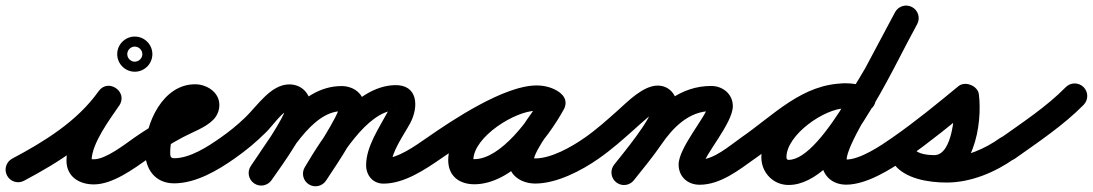

<svg xmlns="http://www.w3.org/2000/svg" viewBox="-65 -608 3916 688"><path d="M-39.7 21.1C-28.1 43.1 -0.9 51.4 21.1 39.7C149 -28.1 276.4 -109 361.7 -228.9C378.9 -253.2 368.8 -278.3 350.3 -291.3C331.7 -304.2 304.7 -304.9 287.9 -280.4C242.2 -213.7 173.2 -117.3 173.2 -32.8C173.2 24.7 218.3 52.8 271.3 52.8C338.9 52.8 414 -3.1 466.8 -40.1C487.2 -54.4 492.1 -82.5 477.9 -102.8C463.6 -123.2 435.5 -128.1 415.2 -113.9C382 -90.6 314.3 -37.2 271.3 -37.2C267.1 -37.2 262.7 -37.4 258.7 -38.5C257.7 -38.7 263.2 -30.7 263.2 -32.8C263.2 -93.8 329.4 -181.7 362.1 -229.6C378.9 -254.1 369.1 -279.1 350.7 -291.9C332.4 -304.7 305.5 -305.3 288.3 -281.1C211.6 -173 94 -100.8 -21.1 -39.7C-43.1 -28.1 -51.4 -0.9 -39.7 21.1ZM413.8 -440.7C416.4 -441.1 418.7 -441 418 -441C418.7 -441 419.4 -440.9 420.1 -440.9C429.4 -440.2 437.7 -434.6 442 -426.3C443.3 -423.8 444.2 -421.1 444.7 -418.2C445.1 -415.6 445 -413.3 445 -414C445 -414.7 445.1 -412.4 444.7 -409.8C444.2 -406.9 443.3 -404.2 442 -401.7C437.7 -393.4 429.4 -387.8 420.1 -387.1C419.4 -387.1 418.7 -387 418 -387C418.7 -387 416.4 -386.9 413.8 -387.3C410.9 -387.8 408.2 -388.7 405.7 -390C397.4 -394.3 391.8 -402.6 391.1 -411.9C391.1 -412.6 391 -413.3 391 -414C391 -414.7 391.1 -415.4 391.1 -416.1C391.8 -425.4 397.4 -433.7 405.7 -438C408.2 -439.3 410.9 -440.2 413.8 -440.7ZM355 -414C355 -379.3 383.3 -351 418 -351C452.7 -351 481 -379.3 481 -414C481 -448.7 452.7 -477 418 -477C383.3 -477 355 -448.7 355 -414Z M466.8 -40.1C506.1 -67.6 546.9 -93 589.2 -115.7C623.7 -134.2 670.9 -150.3 698.6 -178.2C713 -192.8 721 -211.4 721 -232C721 -277.8 675.8 -306 634 -306C518.2 -306 455 -165.9 455 -66C455 -2.3 490.6 49 559 49C636.3 49 714.9 2.8 775.9 -40.2C796.2 -54.5 801.1 -82.6 786.8 -102.9C772.5 -123.2 744.4 -128.1 724.1 -113.8C679.9 -82.7 615.8 -41 559 -41C543.6 -41 545 -52.2 545 -66C545 -112 575 -216 634 -216C642.4 -216 634.4 -215 631.8 -225.7C630.8 -229.5 631 -232.5 631 -232C631 -231.2 631.3 -236 633.1 -239.4C635.2 -243.2 606.7 -225.6 601 -222.7C536.3 -190.4 474.6 -155.3 415.2 -113.9C394.9 -99.7 389.9 -71.6 404.1 -51.2C418.3 -30.9 446.4 -25.9 466.8 -40.1Z M775.7 -40.1C816.4 -68.4 854.4 -100.1 889.4 -135.2C911.6 -157.4 940.9 -200.8 968.8 -214.8C969.7 -215.2 970.6 -215.6 971.6 -215.6C973.2 -215.6 968.3 -216.4 966.8 -217.2C962.7 -219.5 959.2 -227.9 959.2 -224C959.2 -191.8 859.8 -50.6 834.1 -13.7C819.9 6.7 824.9 34.7 845.3 48.9C865.7 63.1 893.7 58.1 907.9 37.7C947.6 -19.2 1049.2 -156.2 1049.2 -224C1049.2 -269.5 1018.6 -305.6 971.6 -305.6C905.3 -305.6 856.9 -228.4 813.6 -186.9C785.8 -160.2 755.9 -135.9 724.3 -113.9C703.9 -99.7 698.9 -71.7 713.1 -51.3C727.3 -30.9 755.3 -25.9 775.7 -40.1ZM907.9 37.7C964.4 -43.4 1050.4 -209.6 1159.1 -209.6C1164 -209.6 1154.1 -214 1151.9 -219.8C1151.3 -221.5 1150.8 -226.9 1150.8 -225.1C1150.8 -197.6 1054.3 -50.4 1028.3 -10.6C1014.7 10.2 1020.6 38.1 1041.4 51.7C1062.2 65.3 1090.1 59.4 1103.7 38.6C1141.1 -18.7 1240.8 -161.1 1240.8 -225.1C1240.8 -271.3 1202.6 -299.6 1159.1 -299.6C1005 -299.6 911.5 -124.8 834.1 -13.7C819.9 6.7 824.9 34.7 845.3 48.9C865.7 63.1 893.7 58.1 907.9 37.7ZM1104.3 37.6C1149.2 -37.8 1249.8 -209.3 1351.6 -212.9C1354.6 -213 1348.8 -208.8 1339.2 -222.4C1328.4 -237.7 1339.6 -235.5 1325.5 -209.3C1294.4 -151.3 1246.9 -83.2 1246.9 -16.1C1246.9 20.2 1271 50 1309 50C1383 50 1456.9 0.4 1515.5 -39.9C1536 -54 1541.2 -82 1527.1 -102.5C1513 -123 1485 -128.2 1464.5 -114.1C1423.8 -86.1 1361.2 -40 1309 -40C1309.5 -40 1309.9 -40 1310.4 -39.9C1322.3 -39 1334.4 -29.2 1336.7 -17.3C1336.8 -16.7 1336.9 -15.9 1336.9 -16.1C1336.9 -63.4 1381.9 -123.9 1404.9 -166.7C1435.6 -224 1434.1 -305.9 1348.4 -302.9C1203.9 -297.7 1092.4 -118.3 1027 -8.5C1014.3 12.8 1021.2 40.5 1042.6 53.2C1063.9 65.9 1091.6 58.9 1104.3 37.6Z M1453.1 -51.2C1467.3 -30.9 1495.4 -25.9 1515.8 -40.1C1584.2 -87.9 1773.4 -211.8 1857.6 -211.8C1867.5 -211.8 1878.6 -210.3 1886.8 -204.4C1910.1 -187.8 1934.6 -199.5 1947.2 -219C1959.7 -238.4 1960.3 -265.6 1935.6 -279.9C1909.5 -295.1 1886.9 -301.1 1856.3 -301.1C1729.4 -301.1 1541.1 -169.2 1541.1 -34.2C1541.1 22.9 1580.8 52.3 1634.7 52.3C1770.2 52.3 1896.5 -108.7 1955.5 -216.4C1969.9 -242.7 1957.3 -266.7 1937.6 -277.5C1917.9 -288.3 1891 -285.9 1876.5 -259.6C1839.4 -191.8 1757.3 -109.2 1757.3 -31.6C1757.3 21.7 1804.8 49.7 1853 49.7C1929.9 49.7 2019.4 3.2 2081 -40.2C2101.3 -54.6 2106.1 -82.7 2091.8 -103C2077.4 -123.3 2049.3 -128.1 2029 -113.8C1983.6 -81.7 1910.1 -40.3 1853 -40.3C1844.8 -40.3 1840.3 -45.5 1844.7 -39.1C1846.2 -36.9 1847.3 -29 1847.3 -31.6C1847.3 -68.7 1932.1 -173.7 1955.5 -216.4C1969.9 -242.7 1957.3 -266.6 1937.6 -277.4C1917.9 -288.3 1890.9 -285.9 1876.5 -259.6C1836 -185.6 1729.9 -37.7 1634.7 -37.7C1632.1 -37.7 1629.5 -37.8 1627 -38.1C1621.3 -38.7 1631.1 -26.7 1631.1 -34.2C1631.1 -117.3 1780.8 -211.1 1856.3 -211.1C1871.7 -211.1 1878.3 -209.1 1890.4 -202.1C1915.2 -187.7 1939 -198.3 1950.8 -216.6C1962.6 -235 1962.4 -261 1939.2 -277.6C1915.5 -294.5 1886.5 -301.8 1857.6 -301.8C1742.1 -301.8 1556.2 -178.1 1464.2 -113.9C1443.9 -99.7 1438.9 -71.6 1453.1 -51.2Z M2018 -51.4C2032.2 -30.9 2060.2 -25.9 2080.6 -40C2125.8 -71.3 2166.9 -108 2207.9 -144.5C2222.7 -157.6 2280.5 -211.3 2291.7 -211.3C2294.3 -211.3 2286.5 -212 2284.1 -213C2279.3 -215 2274.9 -218.8 2272.6 -223.6C2272.3 -224.3 2272.1 -226.2 2272.1 -224.4C2272.1 -182.9 2166.3 -57.2 2135.5 -17.6C2120.2 2 2123.8 30.3 2143.4 45.5C2163 60.8 2191.3 57.2 2206.5 37.6C2254.5 -24.1 2362.1 -147.4 2362.1 -224.4C2362.1 -265.3 2335.2 -301.3 2291.7 -301.3C2239.4 -301.3 2184.6 -244.3 2148.1 -211.7C2109.8 -177.7 2071.6 -143.2 2029.4 -114C2008.9 -99.8 2003.9 -71.8 2018 -51.4ZM2206.2 38.1C2239.9 -4.2 2274.6 -46 2305.1 -90.6C2346.8 -151.5 2404.4 -210 2483.2 -210C2483.3 -210 2483.3 -210 2482.7 -210.2C2477.8 -212.1 2474 -216.8 2472.2 -221.5C2471.5 -223.4 2471 -229.5 2471 -227.5C2471 -197.6 2366.7 -79.8 2366.7 -18.6C2366.7 25.3 2398.9 54 2442 54C2516.8 54 2582.7 1.1 2641 -40.3C2661.3 -54.7 2666.1 -82.8 2651.7 -103C2637.3 -123.3 2609.2 -128.1 2589 -113.7C2548.4 -85 2492.9 -36 2442 -36C2439.9 -36 2441.2 -36 2442.5 -35.6C2449.2 -33.2 2455.3 -26.5 2456.6 -19.3C2456.7 -18.5 2456.7 -18.4 2456.7 -18.6C2456.7 -49.8 2561 -166.5 2561 -227.5C2561 -271.2 2525 -300 2483.2 -300C2372.9 -300 2290.2 -228.1 2230.9 -141.4C2201.6 -98.6 2168.1 -58.6 2135.8 -18.1C2120.3 1.4 2123.5 29.7 2142.9 45.2C2162.4 60.7 2190.7 57.5 2206.2 38.1Z M2640.5 -39.9C2739 -107.5 2836.5 -219.2 2963.9 -219.2C2981 -219.2 2998.1 -215.3 3014.3 -210.1C3038 -202.6 3063.3 -215.6 3070.9 -239.3C3078.4 -263 3065.4 -288.3 3041.7 -295.9C3016.6 -303.9 2990.4 -309.2 2963.9 -309.2C2810 -309.2 2706.6 -194.4 2589.5 -114.1C2569.1 -100.1 2563.8 -72 2577.9 -51.5C2591.9 -31.1 2620 -25.8 2640.5 -39.9ZM3043.3 -295.3C3016.6 -305 2992.6 -309.7 2963.8 -309.7C2840.1 -309.7 2663.1 -178.7 2663.1 -44.7C2663.1 -12.5 2677.1 16.7 2703.1 36.1C2719.9 48.6 2740.1 54.8 2760.9 54.8C2952 54.8 3131.5 -360.1 3221.3 -521.1C3233.4 -542.8 3225.6 -570.2 3203.9 -582.3C3182.2 -594.4 3154.8 -586.6 3142.7 -564.9C3073.1 -440.1 2884.3 -35.2 2760.9 -35.2C2759.6 -35.2 2758 -35.3 2756.9 -36.1C2753.7 -38.5 2753.1 -40.7 2753.1 -44.7C2753.1 -125.2 2890.1 -219.7 2963.8 -219.7C2982.2 -219.7 2995.9 -216.8 3012.7 -210.7C3036 -202.2 3061.8 -214.3 3070.3 -237.7C3078.8 -261 3066.7 -286.8 3043.3 -295.3ZM3142.2 -564C3106.8 -497 3070.9 -430.1 3035.2 -363.2C3035.2 -363.2 3035.3 -363.5 3035.5 -363.8C3035.6 -364 3035.8 -364.3 3035.8 -364.3C2988.8 -282 2878.6 -120.5 2878.6 -35.2C2878.6 17.7 2914 53.7 2967.3 53.7C3039.1 53.7 3125.1 0.3 3182.8 -40.1C3203.2 -54.4 3208.1 -82.5 3193.9 -102.8C3179.6 -123.2 3151.5 -128.1 3131.2 -113.9C3090.7 -85.5 3017.2 -36.3 2967.3 -36.3C2959 -36.3 2968.6 -25.9 2968.6 -35.2C2968.6 -85.9 3078.5 -257.6 3113.9 -319.7C3113.9 -319.7 3114.1 -320 3114.2 -320.2C3114.4 -320.5 3114.5 -320.8 3114.5 -320.8C3150.4 -387.8 3186.3 -454.8 3221.8 -522C3233.4 -543.9 3225 -571.2 3203 -582.8C3181.1 -594.4 3153.8 -586 3142.2 -564Z M3120 -51.3C3134.2 -30.9 3162.2 -25.9 3182.7 -40C3266.9 -98.5 3347.5 -164.6 3426.6 -229.7C3438.6 -239.6 3419.3 -254.6 3397.5 -263.2C3375.7 -271.9 3351.4 -274.2 3353.4 -258.8C3359.1 -213.4 3350.5 -52.1 3282.8 -52.1C3261.3 -52.1 3223.4 -55.5 3209.8 -74.9C3192.6 -99.4 3165.5 -98.8 3147.1 -85.8C3128.7 -72.9 3118.9 -47.7 3136.2 -23.1C3175.9 33.4 3263.5 46.1 3327.5 46.1C3413.7 46.1 3501.6 9.3 3571.2 -40.4C3591.4 -54.8 3596.1 -82.9 3581.6 -103.2C3567.2 -123.4 3539.1 -128.1 3518.8 -113.6C3464.8 -75 3394.7 -43.9 3327.5 -43.9C3298.1 -43.9 3228.8 -47.9 3209.8 -74.9C3192.6 -99.4 3165.5 -98.8 3147.1 -85.8C3128.7 -72.9 3118.9 -47.7 3136.2 -23.1C3168.6 23 3229.3 37.9 3282.8 37.9C3423.8 37.9 3456.2 -162.9 3442.6 -270.1C3440.7 -285.5 3428.4 -297.7 3413.5 -303.6C3398.7 -309.5 3381.4 -309.1 3369.4 -299.2C3292.2 -235.6 3213.6 -171 3131.3 -114C3110.9 -99.8 3105.9 -71.8 3120 -51.3Z M3508.3 -49.6C3522.7 -29.3 3550.8 -24.6 3571.1 -39C3655.4 -98.9 3745.3 -158.5 3818.1 -232.4C3835.5 -250.2 3835.3 -278.7 3817.6 -296.1C3799.8 -313.5 3771.3 -313.3 3753.9 -295.6C3685 -225.5 3598.9 -169.2 3518.9 -112.3C3498.7 -97.9 3493.9 -69.9 3508.3 -49.6Z"/></svg>

Font: FRB American Cursive Guidelines Arrows Black
Style: Bold Italic
Weight: 900
Italic angle: -25°
Version: Version 2.0;Modular Font Editor K font №1